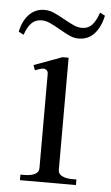

<svg xmlns="http://www.w3.org/2000/svg" viewBox="-65 -687 416 721"><g transform="rotate(5 143.5 -326.5)"><path d="M-15 -555Q-7 -596 16.5 -620.5Q40 -645 75 -645Q92 -645 108.5 -638Q125 -631 150 -617Q173 -604 189 -597Q205 -590 220 -590Q243 -590 257.5 -605.5Q272 -621 283 -653L302 -643Q293 -600 270 -574.5Q247 -549 210 -549Q194 -549 178 -556Q162 -563 138 -577Q114 -591 98 -598Q82 -605 67 -605Q44 -605 29 -590Q14 -575 4 -545ZM38 -21H54Q77 -21 92 -28.5Q107 -36 107 -51V-406Q107 -416 101.5 -420.5Q96 -425 89 -425Q83 -425 72 -421Q61 -417 58 -416L51 -435L157 -474H180V-51Q180 -36 195 -28.5Q210 -21 233 -21H249V0H38Z"/></g></svg>

Font: Taviraj Light
Style: Regular
Weight: 300
Designer: Katatrad Team
Foundry: CadsonDemak
Version: Version 1.001